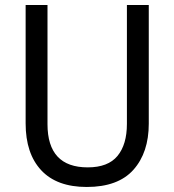

<svg xmlns="http://www.w3.org/2000/svg" viewBox="-20 -734 694 764"><path d="M572 -242Q572 -127 511 -58.5Q450 10 325 10Q206 10 144 -56.5Q82 -123 82 -243V-714H169V-240Q169 -68 329 -68Q410 -68 447.5 -113.5Q485 -159 485 -241V-714H572Z"/></svg>

Font: Noto Sans Thai SemCond
Style: Regular
Weight: 400
Width: 4
Designer: Monotype Design Team
Foundry: Monotype Imaging Inc.
Version: Version 2.002; ttfautohint (v1.8.4.7-5d5b)